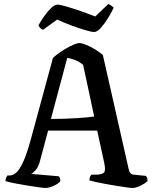

<svg xmlns="http://www.w3.org/2000/svg" viewBox="-20 -934 758 954"><path d="M206 0Q198 0 173 -3.5Q148 -7 116 -12Q84 -17 54 -23Q24 -29 7 -34Q7 -44 10.5 -51Q14 -58 17 -62H29Q45 -63 60.5 -76Q76 -89 94 -127Q112 -165 133 -241L243 -646Q252 -655 269 -667.5Q286 -680 306.5 -692Q327 -704 345.5 -712Q364 -720 374 -720Q387 -720 409 -711Q431 -702 453.5 -688Q476 -674 491 -661L620 -91Q625 -67 647 -66L705 -60Q708 -57 710.5 -50.5Q713 -44 713 -34Q700 -22 677.5 -11Q655 0 638 0Q630 0 609 -3Q588 -6 560 -10.5Q532 -15 504 -20Q476 -25 454.5 -30Q433 -35 424 -38Q424 -47 427.5 -55Q431 -63 434 -66H460Q488 -67 497 -77Q506 -87 498 -124L463 -285H219L181 -143Q172 -105 156.5 -88Q141 -71 134 -70L273 -58Q275 -55 277.5 -48.5Q280 -42 280 -34Q270 -21 246.5 -10.5Q223 0 206 0ZM233 -343Q303 -343 362.5 -347Q422 -351 448 -355L393 -612Q374 -627 353.5 -635.5Q333 -644 314 -646ZM448 -775Q435 -775 403 -784.5Q371 -794 333.5 -808Q296 -822 264 -837L194 -786Q189 -787 182 -793Q175 -799 171 -808Q183 -830 200 -854Q217 -878 234.5 -894.5Q252 -911 265 -911Q278 -911 310.5 -901.5Q343 -892 382 -878.5Q421 -865 453 -852L518 -914Q526 -911 533.5 -905.5Q541 -900 545 -896Q533 -870 515.5 -842Q498 -814 480 -794.5Q462 -775 448 -775Z"/></svg>

Font: Texturina 72pt SemiBold
Style: Regular
Weight: 600
Designer: Guillermo Torres Carreño
Foundry: Omnibus-Type
Version: Version 1.002; ttfautohint (v1.8.3)